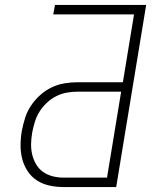

<svg xmlns="http://www.w3.org/2000/svg" viewBox="-20 -755 640 775"><path d="M236 0Q207 0 179.5 -6Q152 -12 129.5 -26.5Q107 -41 92 -63.5Q77 -86 70 -112.5Q63 -139 63 -168Q63 -197 68 -226Q73 -252 81 -278Q89 -304 104.5 -327.5Q120 -351 141.5 -370.5Q163 -390 188 -402Q213 -414 239.5 -418.5Q266 -423 293 -423H476L521 -697H195L202 -735H570L449 0ZM236 -38H412L469 -385H293Q271 -385 249 -381Q227 -377 206.5 -366.5Q186 -356 168.5 -339.5Q151 -323 139 -303.5Q127 -284 120.5 -262.5Q114 -241 110 -220Q106 -197 105.5 -174.5Q105 -152 110 -131Q115 -110 126 -91.5Q137 -73 154 -61Q171 -49 192.5 -43.5Q214 -38 236 -38Z"/></svg>

Font: Iosevka SS04 XLt Ex Obl
Style: Regular
Weight: 200
Width: 7
Italic angle: -9°
Monospace: yes
Designer: Belleve Invis
Foundry: Belleve Invis
Version: Version 19.0.0; ttfautohint (v1.8.4)